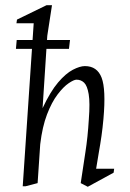

<svg xmlns="http://www.w3.org/2000/svg" viewBox="-20 -713 496 735"><path d="M41 -526 44 -560H248L244 -526ZM67 0 109 -624H43L45 -638L158 -693H179L161 -576L143 -299Q173 -363 202.5 -397.5Q232 -432 259 -446Q286 -460 305 -460Q352 -460 369 -415.5Q386 -371 376 -258Q373 -224 368.5 -192.5Q364 -161 358.5 -130.5Q353 -100 348 -67H417L415 -52L316 2L289 -12Q298 -74 307 -131Q316 -188 320 -256Q325 -320 319.5 -352.5Q314 -385 302 -396.5Q290 -408 273 -408Q263 -408 243 -394.5Q223 -381 200.5 -351.5Q178 -322 160 -275Q142 -228 134 -161L124 -12L78 0Z"/></svg>

Font: Ancizar Serif Light
Style: Italic
Weight: 300
Italic angle: -4°
Designer: Cesar Puertas, Viviana Monsalve, Julian Moncada, Julian Prieto, Jose Castro, Felipe Aragon, Mariel Hernandez, Sara Alarc
Version: Version 8.100